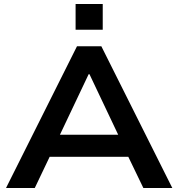

<svg xmlns="http://www.w3.org/2000/svg" viewBox="-20 -935 887 955"><path d="M10 0 363 -705H484L837 0H693L598 -197L660 -155H186L247 -197L153 0ZM421 -566 263 -233 232 -265H613L583 -233L425 -566ZM356 -787V-915H491V-787Z"/></svg>

Font: Nunito Sans 10pt SemiExpanded
Style: Bold
Weight: 700
Width: 6
Designer: Vernon Adams
Foundry: Vernon Adams
Version: Version 3.101;gftools[0.9.27]